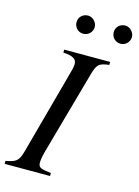

<svg xmlns="http://www.w3.org/2000/svg" viewBox="-135 -926 723 997"><g transform="rotate(15 226.0 -428.0)"><path d="M384 -653H137V-637C193 -634 209 -619 209 -594C209 -578 203 -557 196 -532L76 -91C61 -35 47 -26 -8 -16V0H236V-16C179 -23 167 -27 167 -55C167 -75 173 -99 182 -131L302 -560C319 -621 328 -630 384 -637ZM260 -807C260 -832 237 -856 212 -856C184 -856 162 -835 162 -808C162 -780 183 -758 211 -758C238 -758 260 -780 260 -807ZM460 -807C460 -832 437 -856 412 -856C384 -856 362 -835 362 -808C362 -780 383 -758 411 -758C438 -758 460 -780 460 -807Z"/></g></svg>

Font: XITS
Style: Italic
Weight: 400
Italic angle: -16.33°
Designer: MicroPress Inc., with final additions and corrections provided by Coen Hoffman, Elsevier (retired)
Version: Version 1.302